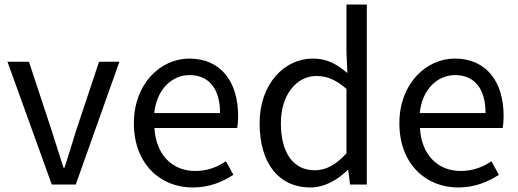

<svg xmlns="http://www.w3.org/2000/svg" viewBox="-20 -816 2289 849"><path d="M209 0H315L508 -543H418L315 -234C299 -181 282 -125 265 -74H261C244 -125 227 -181 210 -234L108 -543H13Z M832 13C906 13 964 -12 1012 -43L979 -103C939 -76 896 -60 843 -60C740 -60 669 -134 663 -250H1029C1031 -263 1033 -282 1033 -302C1033 -457 955 -557 817 -557C691 -557 572 -447 572 -271C572 -92 688 13 832 13ZM662 -316C673 -422 741 -484 818 -484C903 -484 953 -425 953 -316Z M1352 13C1417 13 1474 -22 1517 -64H1520L1528 0H1602V-796H1512V-587L1516 -493C1468 -533 1427 -557 1363 -557C1239 -557 1128 -447 1128 -271C1128 -90 1216 13 1352 13ZM1372 -63C1276 -63 1222 -141 1222 -272C1222 -396 1291 -480 1379 -480C1424 -480 1465 -464 1512 -423V-138C1466 -88 1422 -63 1372 -63Z M2006 13C2080 13 2138 -12 2186 -43L2153 -103C2113 -76 2070 -60 2017 -60C1914 -60 1843 -134 1837 -250H2203C2205 -263 2207 -282 2207 -302C2207 -457 2129 -557 1991 -557C1865 -557 1746 -447 1746 -271C1746 -92 1862 13 2006 13ZM1836 -316C1847 -422 1915 -484 1992 -484C2077 -484 2127 -425 2127 -316Z"/></svg>

Font: DAIFUKU Sans JP
Style: Regular
Weight: 400
Designer: Original font ‘Source Han Sans JP’ : Ryoko NISHIZUKA  (kana, bopomofo & ideographs); Paul D. Hunt (Latin, Greek & Cyrill
Foundry: Daifuku
Version: Version 1.001